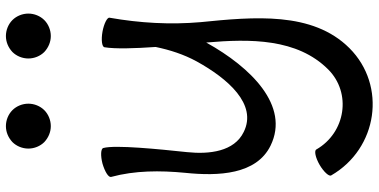

<svg xmlns="http://www.w3.org/2000/svg" viewBox="-336 -580 1282 650"><g transform="rotate(-90 305.0 -255.0)"><path d="M279 -800C279 -820 271 -840 257 -854C243 -868 223 -876 203 -876C183 -876 164 -868 149 -854C135 -840 127 -820 127 -800C127 -780 135 -760 149 -746C164 -732 183 -724 203 -724C223 -724 243 -732 257 -746C271 -760 279 -780 279 -800ZM584 -800C584 -820 576 -840 562 -854C548 -868 528 -876 508 -876C488 -876 469 -868 454 -854C440 -840 432 -820 432 -800C432 -780 440 -760 454 -746C469 -732 488 -724 508 -724C528 -724 548 -732 562 -746C576 -760 584 -780 584 -800ZM31 -520C53 -439 53 -354 45 -270C33 -156 39 -28 137 20C272 86 402 -47 485 -196L486 -198C499 -49 500 110 395 215C315 295 181 274 124 175C120 167 96 172 72 186C48 200 32 218 36 225C127 383 340 414 467 287C592 162 573 -37 555 -217C546 -319 552 -423 570 -525C572 -533 550 -544 523 -549C495 -554 471 -551 470 -542C464 -506 466 -440 471 -369C461 -321 446 -274 422 -230C364 -125 277 -24 183 -71C117 -103 107 -187 115 -263C125 -358 140 -505 129 -546C127 -555 103 -556 76 -549C49 -541 29 -529 31 -520Z"/></g></svg>

Font: Nupuram Medium
Style: Regular
Weight: 500
Designer: Santhosh Thottingal (santhosh.thottingal@gmail.com)
Foundry: SMC
Version: Version 1.000